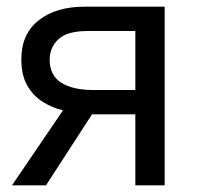

<svg xmlns="http://www.w3.org/2000/svg" viewBox="-20 -556 599 576"><path d="M118 0H16L169 -225Q138 -232 109 -250Q80 -268 62 -299Q44 -330 44 -378Q44 -454 96 -495Q148 -536 234 -536H474V0H386V-213H256ZM129 -377Q129 -330 163.5 -308Q198 -286 260 -286H386V-463H243Q182 -463 155.5 -438.5Q129 -414 129 -377Z"/></svg>

Font: Apis
Style: Regular
Weight: 400
Designer: Monotype Design Team
Foundry: Monotype Imaging Inc.
Version: Version 2.000; build 0001